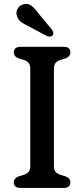

<svg xmlns="http://www.w3.org/2000/svg" viewBox="-20 -932 417 952"><path d="M247.4 -107.8Q247.4 -88.3 256.9 -78.7Q266.3 -69 282.4 -64.2L304.4 -57.8Q329 -48.4 329 -27.6Q329 -14.6 320.9 -7.3Q312.7 0 295.8 0H81.6Q65 0 56.7 -7.3Q48.4 -14.6 48.4 -27.6Q48.4 -48.4 73 -57.8L95 -64.2Q111.3 -69 120.6 -78.7Q130 -88.3 130 -107.8V-592.2Q130 -611.7 120.6 -621.5Q111.3 -631.3 95 -635.8L73 -642.2Q48.4 -651.6 48.4 -672.4Q48.4 -685.4 56.7 -692.7Q65 -700 81.6 -700H295.8Q312.7 -700 320.9 -692.7Q329 -685.4 329 -672.4Q329 -651.6 304.4 -642.2L282.4 -635.8Q266.3 -631.3 256.9 -621.5Q247.4 -611.7 247.4 -592.2ZM173 -862.6 237.2 -785.7Q241.7 -778.3 244 -770.9Q246.2 -763.4 241.3 -757Q236.9 -751.5 228.8 -750.7Q220.7 -749.8 213.4 -752.9L121.3 -802.1Q97.1 -813 82.9 -824.6Q68.7 -836.2 63.5 -853.7Q58.2 -871 66.8 -887.7Q75.3 -904.3 94.7 -910.2Q118.5 -917.1 136.5 -903Q154.5 -888.9 173 -862.6Z"/></svg>

Font: Fraunces SuperSoft 9pt
Style: Regular
Weight: 900
Version: Version 1.000;[b76b70a41]